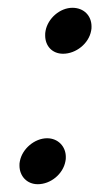

<svg xmlns="http://www.w3.org/2000/svg" viewBox="-20 -465 285 493"><path d="M30 -40C30 -13 49 8 77 8C110 8 142 -18 148 -51C149 -55 149 -58 149 -62C149 -89 129 -110 101 -110C69 -110 37 -83 31 -51C30 -47 30 -44 30 -40ZM96 -374C96 -347 114 -327 142 -327C175 -327 208 -353 214 -386C215 -390 215 -393 215 -397C215 -425 195 -445 166 -445C134 -445 103 -418 97 -386C96 -382 96 -378 96 -374Z"/></svg>

Font: KpSans
Style: Italic
Weight: 400
Italic angle: -11°
Version: Version 0.66